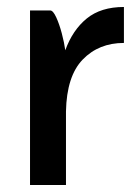

<svg xmlns="http://www.w3.org/2000/svg" viewBox="-20 -530 394 550"><path d="M66 0V-500H124Q132 -500 141 -480.5Q150 -461 157 -434.5Q164 -408 167 -386Q188 -444 228.5 -477Q269 -510 335 -510V-407Q263 -407 217 -359.5Q171 -312 169 -211V0Z"/></svg>

Font: Haskoy SemiBold
Style: Regular
Weight: 600
Designer: Ertekin Erdin
Foundry: Ertekin Erdin
Version: Version 1.500; ttfautohint (v1.8.3)